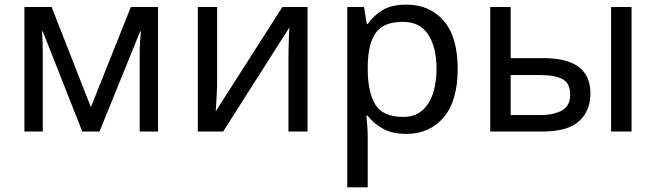

<svg xmlns="http://www.w3.org/2000/svg" viewBox="-20 -566 2822 826"><path d="M660 -536V0H581V-342Q581 -363 582.5 -386Q584 -409 586 -431H583L408 0H334L164 -431H161Q164 -386 164 -339V0H85V-536H202L371 -105L543 -536Z M914 -209Q914 -197 913 -173Q912 -149 910.5 -125Q909 -101 908 -87L1195 -536H1303V0H1221V-316Q1221 -332 1221.5 -358Q1222 -384 1223 -409.5Q1224 -435 1225 -448L940 0H831V-536H914Z M1729 -546Q1828 -546 1888.5 -477Q1949 -408 1949 -269Q1949 -132 1888.5 -61Q1828 10 1728 10Q1666 10 1625.5 -13.5Q1585 -37 1562 -68H1556Q1558 -51 1560 -25Q1562 1 1562 20V240H1474V-536H1546L1558 -463H1562Q1586 -498 1625 -522Q1664 -546 1729 -546ZM1713 -472Q1631 -472 1597.5 -426Q1564 -380 1562 -286V-269Q1562 -170 1594.5 -116.5Q1627 -63 1715 -63Q1764 -63 1795.5 -90Q1827 -117 1842.5 -163.5Q1858 -210 1858 -270Q1858 -362 1822.5 -417Q1787 -472 1713 -472Z M2089 0V-536H2177V-316H2316Q2420 -316 2470 -278Q2520 -240 2520 -164Q2520 -89 2471 -44.5Q2422 0 2312 0ZM2609 0V-536H2697V0ZM2304 -71Q2361 -71 2397 -90.5Q2433 -110 2433 -159Q2433 -208 2400 -225.5Q2367 -243 2305 -243H2177V-71Z"/></svg>

Font: RS Noto Sans
Style: Regular
Weight: 400
Designer: Monotype Design Team
Foundry: Monotype Imaging Inc.
Version: Version 3.10